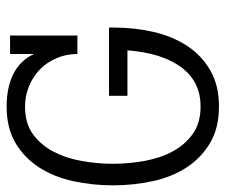

<svg xmlns="http://www.w3.org/2000/svg" viewBox="-82 -616 699 596"><g transform="rotate(-90 268.0 -318.5)"><path d="M480 -316.9Q480 -252 466.6 -192.9Q453.1 -133.8 423.6 -88.4Q394 -43 347.4 -15.9Q300.8 11.2 234.9 11.2Q168 11.2 121.6 -16.4Q75.2 -43.9 45.7 -89.4Q16.1 -134.8 3.2 -194.3Q-9.8 -253.9 -9.8 -317.9Q-9.8 -381.8 3.2 -441.4Q16.1 -501 45.7 -546.9Q75.2 -592.8 121.6 -620.4Q168 -647.9 234.9 -647.9Q293.9 -647.9 335.9 -627Q377.9 -606 397.9 -563V-637.2H455.1V-428.2H397.9Q397.9 -462.9 385 -492.9Q372.1 -522.9 350.1 -544.4Q328.1 -565.9 298.1 -578.4Q268.1 -590.8 234.9 -590.8Q183.1 -590.8 149.2 -566.4Q115.2 -542 94.7 -502.4Q74.2 -462.9 65.7 -414.6Q57.1 -366.2 57.1 -317.9Q57.1 -270 65.7 -221.4Q74.2 -172.9 94.7 -134Q115.2 -95.2 149.2 -70.6Q183.1 -45.9 234.9 -45.9Q312 -45.9 356.4 -105.5Q400.9 -165 409.2 -272.9H268.1V-330.1H480Z"/></g></svg>

Font: Anonymous Pro
Style: Regular
Weight: 400
Monospace: yes
Designer: Mark Simonson
Version: Version 1.003